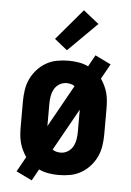

<svg xmlns="http://www.w3.org/2000/svg" viewBox="-56 -811 612 897"><g transform="rotate(5 250.0 -362.5)"><path d="M127 44 53 8 92 -62Q82 -77 74 -93.5Q66 -110 61.5 -127.5Q57 -145 55.5 -163.5Q54 -182 54 -200V-320Q54 -347 58 -374Q62 -401 73.5 -425.5Q85 -450 103.5 -470.5Q122 -491 145.5 -504.5Q169 -518 196 -523Q223 -528 250 -528Q274 -528 298 -524Q322 -520 343 -510L373 -564L447 -528L408 -458Q418 -443 426 -426.5Q434 -410 438.5 -392.5Q443 -375 444.5 -356.5Q446 -338 446 -320V-200Q446 -173 442 -146Q438 -119 426.5 -94.5Q415 -70 396.5 -49.5Q378 -29 354.5 -15.5Q331 -2 304 3Q277 8 250 8Q226 8 202 4Q178 0 157 -10ZM178 -215 288 -412Q280 -418 270 -420.5Q260 -423 250 -423Q232 -423 216.5 -413.5Q201 -404 192.5 -388.5Q184 -373 181 -355.5Q178 -338 178 -320ZM250 -97Q268 -97 283.5 -106.5Q299 -116 307.5 -131.5Q316 -147 319 -164.5Q322 -182 322 -200V-305L212 -108Q220 -102 230 -99.5Q240 -97 250 -97ZM238 -576 178 -624 301 -769 374 -711Z"/></g></svg>

Font: Iosevka Curly Slab Extrabold
Style: Regular
Weight: 800
Monospace: yes
Designer: Belleve Invis
Foundry: Belleve Invis
Version: Version 22.1.2; ttfautohint (v1.8.4)